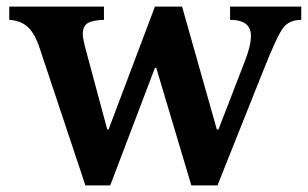

<svg xmlns="http://www.w3.org/2000/svg" viewBox="-20 -550 931 580"><path d="M448 -345 313 10H238L101 -401Q86 -448 64.5 -468Q43 -488 8 -490V-530H294V-490Q258 -489 244 -479.5Q230 -470 230 -447Q230 -433 241 -393L304 -159H308L448 -530H530L635 -159H640L720 -366Q738 -412 738 -442Q738 -490 675 -490V-530H890V-490Q854 -490 835.5 -466Q817 -442 775 -336L637 10H558L452 -345Z"/></svg>

Font: Libre Baskerville
Style: Bold
Weight: 700
Designer: Pablo Impallari, Rodrigo Fuenzalida
Foundry: Pablo Impallari, Rodrigo Fuenzalida
Version: Version 1.000